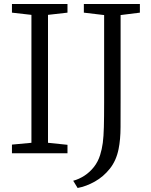

<svg xmlns="http://www.w3.org/2000/svg" viewBox="-20 -763 751 956"><path d="M136.5 -52V-689L39.5 -700V-743H316V-700L219 -689V-52L316 -42V0H39.5V-43ZM344.5 137Q374 129 400.8 111.5Q427.5 94 447.8 68.2Q468 42.5 478.5 9Q487.5 -19.5 491.8 -51.5Q496 -83.5 497.2 -131Q498.5 -178.5 498.5 -253V-688L397.5 -700V-743H676.5V-700L580.5 -688V-275Q580.5 -192 580.2 -129.8Q580 -67.5 570.5 -21Q559 36.5 527 76.8Q495 117 452.2 141Q409.5 165 366.5 173Z"/></svg>

Font: Merriweather 7pt Light
Style: Regular
Weight: 300
Designer: Eben Sorkin
Foundry: Eben Sorkin
Version: Version 2.200;gftools[0.9.31]